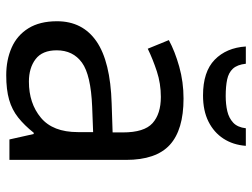

<svg xmlns="http://www.w3.org/2000/svg" viewBox="-114 -666 790 601"><g transform="rotate(90 280.5 -365.0)"><path d="M288 -545Q386 -545 433 -502Q480 -459 480 -365V0H416L399 -76H395Q372 -47 347.5 -27.5Q323 -8 291.5 1Q260 10 215 10Q167 10 128.5 -7Q90 -24 68 -59.5Q46 -95 46 -149Q46 -229 109 -272.5Q172 -316 303 -320L394 -323V-355Q394 -422 365 -448Q336 -474 283 -474Q241 -474 203 -461.5Q165 -449 132 -433L105 -499Q140 -518 188 -531.5Q236 -545 288 -545ZM314 -259Q214 -255 175.5 -227Q137 -199 137 -148Q137 -103 164.5 -82Q192 -61 235 -61Q303 -61 348 -98.5Q393 -136 393 -214V-262ZM436 -740Q433 -700 413.5 -670Q394 -640 360 -623Q326 -606 278 -606Q204 -606 166.5 -642.5Q129 -679 125 -740H179Q182 -713 194.5 -699.5Q207 -686 228.5 -681.5Q250 -677 280 -677Q306 -677 327.5 -682Q349 -687 363.5 -700.5Q378 -714 381 -740Z"/></g></svg>

Font: Noto Sans Sinhala
Style: Regular
Weight: 400
Designer: Jelle Bosma - Monotype Design Team
Foundry: Monotype Imaging Inc.
Version: Version 2.006